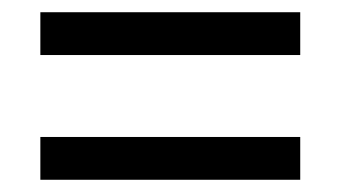

<svg xmlns="http://www.w3.org/2000/svg" viewBox="-20 -509 560 314"><path d="M46 -419V-489H471V-419ZM46 -215V-285H471V-215Z"/></svg>

Font: Noto Sans Arabic SemiCondensed
Style: Regular
Weight: 400
Width: 4
Designer: Monotype Design Team, Nadine Chahine, Nizar Qandah and Khaled Hosny
Foundry: Monotype Imaging Inc.
Version: Version 2.012